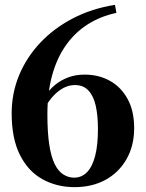

<svg xmlns="http://www.w3.org/2000/svg" viewBox="-20 -760 600 790"><path d="M459 -707 453 -740Q358 -725 280 -684.5Q202 -644 145.5 -584Q89 -524 58.5 -450Q28 -376 28 -294Q28 -191 61.5 -123.5Q95 -56 154 -23Q213 10 287 10Q359 10 414 -20Q469 -50 500.5 -105Q532 -160 532 -233Q532 -303 505.5 -352Q479 -401 433 -427Q387 -453 328 -453Q291 -453 260.5 -441.5Q230 -430 207 -411Q184 -392 168 -369Q152 -346 143 -322L152 -289Q162 -314 176.5 -336Q191 -358 208.5 -374.5Q226 -391 246 -400.5Q266 -410 289 -410Q323 -410 344 -387.5Q365 -365 374 -324.5Q383 -284 383 -229Q383 -163 371.5 -118.5Q360 -74 338 -51.5Q316 -29 285 -29Q261 -29 240 -42.5Q219 -56 204.5 -86Q190 -116 182.5 -166Q175 -216 175 -290Q175 -379 194.5 -450Q214 -521 251 -573.5Q288 -626 340.5 -659.5Q393 -693 459 -707Z"/></svg>

Font: Roboto Serif 144pt SemiBold
Style: Regular
Weight: 600
Version: Version 1.008